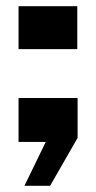

<svg xmlns="http://www.w3.org/2000/svg" viewBox="-20 -459 311 621"><path d="M59 142 128 0H40V-142H231V-13L142 142ZM40 -300V-439H230V-300Z"/></svg>

Font: Big Shoulders Stencil Text Thin Black
Style: Regular
Weight: 900
Version: Version 2.001